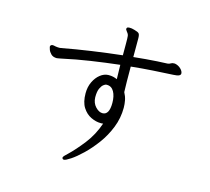

<svg xmlns="http://www.w3.org/2000/svg" viewBox="-117 -914 1235 1129"><g transform="rotate(15 500.0 -350.0)"><path d="M849 -640Q870 -636 885 -621.5Q900 -607 900 -593Q900 -585 890.5 -580Q881 -575 857 -574Q798 -571 733.5 -567Q669 -563 602 -556Q602 -507 602.5 -464Q603 -421 604 -401Q616 -379 620.5 -356.5Q625 -334 625 -311Q625 -248 602 -190Q579 -132 543.5 -84Q508 -36 470.5 0Q433 36 403.5 55.5Q374 75 364 75Q358 75 355 71Q353 67 353 66Q353 59 361.5 51Q370 43 377 36Q417 -2 462 -59.5Q507 -117 532 -190Q528 -189 524.5 -189Q521 -189 516 -189Q488 -189 457.5 -203.5Q427 -218 406.5 -250Q386 -282 386 -336Q386 -375 401 -406Q416 -437 439 -455Q462 -473 487 -474H493Q518 -474 542 -463L540 -550Q452 -540 365.5 -527Q279 -514 202 -497Q195 -496 187 -494Q179 -492 169 -491Q146 -491 133.5 -503.5Q121 -516 116.5 -529.5Q112 -543 112 -545Q112 -555 121 -558Q123 -559 127 -559Q131 -559 135 -558Q139 -557 144 -556Q149 -555 155.5 -554.5Q162 -554 168 -554Q174 -554 177 -555Q262 -571 355.5 -584.5Q449 -598 540 -608V-681Q540 -714 538.5 -725.5Q537 -737 528 -747Q524 -754 521.5 -756.5Q519 -759 519 -763Q519 -765 519.5 -766Q520 -767 520 -768Q522 -775 537 -775Q543 -775 550.5 -774Q558 -773 567 -770Q590 -764 596 -756.5Q602 -749 602 -726V-614Q640 -618 675.5 -621Q711 -624 744 -626L807 -629Q817 -630 824.5 -635Q832 -640 843 -640ZM447 -327Q448 -293 469 -270.5Q490 -248 512 -248Q553 -248 553 -321Q553 -363 538 -389.5Q523 -416 495 -416H491Q485 -416 474.5 -408Q464 -400 455.5 -381.5Q447 -363 447 -330Z"/></g></svg>

Font: Moon Stars Kai T
Style: Regular
Weight: 400
Designer: GuiWonder
Version: Version 1.101